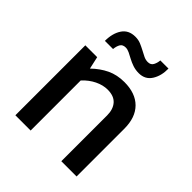

<svg xmlns="http://www.w3.org/2000/svg" viewBox="-187 -795 916 916"><g transform="rotate(45 271.0 -337.0)"><path d="M167 0H64V-472H144L158 -409Q193 -443 232 -461.5Q271 -480 320 -480Q395 -480 436 -439Q477 -398 477 -322V0H374V-309Q374 -350 353 -374Q332 -398 289 -398Q258 -398 226 -382.5Q194 -367 167 -338ZM115 -553Q115 -604 137 -637Q159 -670 204 -670Q225 -670 241.5 -663Q258 -656 273 -648Q288 -640 302 -633Q316 -626 331 -626Q351 -626 359 -641.5Q367 -657 368 -674H423Q424 -626 402.5 -592Q381 -558 338 -558Q316 -558 297 -564.5Q278 -571 262.5 -579.5Q247 -588 233.5 -594.5Q220 -601 208 -601Q188 -601 180 -587.5Q172 -574 170 -553Z"/></g></svg>

Font: Ek Mukta Medium
Style: Regular
Weight: 500
Designer: Girish Dalvi and Yashodeep Gholap
Foundry: Ek Type
Version: Version 2.538;PS 1.002;hotconv 16.6.51;makeotf.lib2.5.65220;